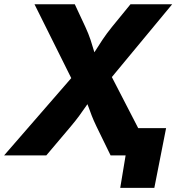

<svg xmlns="http://www.w3.org/2000/svg" viewBox="-43 -748 861 924"><path d="M-23.4 0 355 -435.5 333.5 -304.7 123 -727.5H316.9L367.7 -618.7Q383.3 -585 392.8 -556.2Q402.3 -527.3 409.9 -500.7Q417.5 -474.1 427.2 -448.2H378.4Q397.5 -474.1 414.1 -500.7Q430.7 -527.3 450 -556.4Q469.2 -585.4 496.1 -618.7L585 -727.5H785.6L443.4 -314.5L463.9 -438L689.9 0H489.3L421.4 -139.2Q407.2 -168.9 398.9 -190.2Q390.6 -211.4 384.3 -229.7Q377.9 -248 369.1 -269H393.6Q378.4 -248 365.7 -229.5Q353 -210.9 337.6 -189.9Q322.3 -168.9 297.4 -139.2L179.7 0ZM535.6 156.2 561.5 0H517.1L539.1 -131.3H756.3L699.7 156.2Z"/></svg>

Font: Inter 16pt ExtraBold
Style: Italic
Weight: 800
Italic angle: -9.3988°
Version: Version 4.001;git-66647c0bb